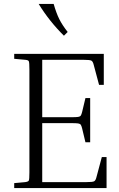

<svg xmlns="http://www.w3.org/2000/svg" viewBox="-20 -953 605 973"><path d="M496 -157H520V0H52V-25L107 -30Q123 -32 126 -38Q129 -44 129 -79V-601Q129 -636 126 -642.5Q123 -649 107 -650L52 -655V-680H506V-523H482L455 -624Q451 -641 443.5 -645.5Q436 -650 401 -650H194V-359H342Q366 -359 376 -360.5Q386 -362 389.5 -367.5Q393 -373 396 -385L413 -456H437V-232H413L396 -303Q393 -315 389.5 -320.5Q386 -326 376 -327.5Q366 -329 342 -329H194V-30H415Q450 -30 457.5 -34.5Q465 -39 469 -56ZM304 -772Q230 -845 176 -933H252Q265 -887 280.5 -856Q296 -825 323 -791Z"/></svg>

Font: Inria Serif Light
Style: Regular
Weight: 300
Designer: Black Foundry Team
Foundry: Black Foundry
Version: Version 1.000; ttfautohint (v1.8.3)